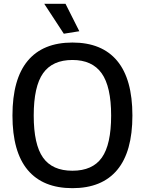

<svg xmlns="http://www.w3.org/2000/svg" viewBox="-20 -972 756 1002"><path d="M313 -796 211 -952H322L394 -809ZM358 10Q204 10 124.5 -85Q45 -180 45 -369Q45 -559 124.5 -654.5Q204 -750 358 -750Q512 -750 591.5 -654.5Q671 -559 671 -369Q671 -180 591.5 -85Q512 10 358 10ZM358 -81Q463 -81 511.5 -149.5Q560 -218 560 -369Q560 -520 510.5 -589.5Q461 -659 358 -659Q254 -659 205 -590Q156 -521 156 -369Q156 -218 204.5 -149.5Q253 -81 358 -81Z"/></svg>

Font: Encode Sans Narrow
Style: Medium
Weight: 500
Designer: Pablo Impallari, Andres Torresi
Foundry: Pablo Impallari, Andres Torresi
Version: Version 1.000; ttfautohint (v1.00) -l 8 -r 50 -G 200 -x 14 -